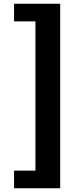

<svg xmlns="http://www.w3.org/2000/svg" viewBox="-20 -830 440 1024"><path d="M55 174H301V-810H55V-716H169V80H55Z"/></svg>

Font: Noto Sans HK Black
Style: Regular
Weight: 900
Designer: Ryoko NISHIZUKA 西塚涼子 (kana, bopomofo & ideographs); Paul D. Hunt (Latin, Greek & Cyrillic); Sandoll Communications 산돌커뮤니
Foundry: Adobe
Version: Version 2.004;hotconv 1.0.118;makeotfexe 2.5.65603